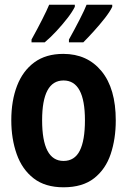

<svg xmlns="http://www.w3.org/2000/svg" viewBox="-20 -786 540 816"><path d="M250 10Q172 10 123 -28Q74 -66 51 -131Q28 -196 28 -275Q28 -358 52.5 -421.5Q77 -485 126 -521Q175 -557 249 -557Q351 -557 411.5 -483.5Q472 -410 472 -274Q472 -196 450.5 -131.5Q429 -67 380 -28.5Q331 10 250 10ZM250 -102Q297 -102 319 -145.5Q341 -189 341 -275Q341 -444 250 -444Q159 -444 159 -275Q159 -102 250 -102ZM273 -618Q297 -661 318.5 -703Q340 -745 348 -766H457V-757Q447 -736 425 -708Q403 -680 378 -652.5Q353 -625 334 -606H273ZM114 -618Q139 -663 159.5 -703.5Q180 -744 189 -766H298V-757Q287 -735 266 -708Q245 -681 220 -654Q195 -627 170 -606H114Z"/></svg>

Font: Noto Sans Mono ExtraCondensed
Style: Bold
Weight: 700
Width: 2
Designer: Monotype Design Team
Foundry: Monotype Imaging Inc.
Version: Version 2.014